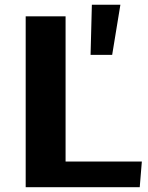

<svg xmlns="http://www.w3.org/2000/svg" viewBox="-20 -779 617 799"><path d="M86.9 0V-710.9H252.9V-106.9H570.3L561.5 0ZM356.9 -550.8 362.3 -759.3H481L446.8 -550.8Z"/></svg>

Font: Comme
Style: Bold
Weight: 700
Version: Version 1.000;gftools[0.9.27]